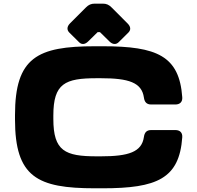

<svg xmlns="http://www.w3.org/2000/svg" viewBox="-20 -1020 1085 1056"><path d="M502 15.6H544.9C843.3 15.6 966.3 -37.6 982.4 -264.6C984.4 -290.5 969.7 -304.7 944.3 -304.7H811.5C786.6 -304.7 774.9 -291.5 771.5 -266.6C759.8 -184.1 687.5 -160.2 534.7 -160.2H512.2C337.9 -160.2 273.4 -189 273.4 -365.7V-384.8C273.4 -561.5 337.9 -589.8 512.2 -589.8H534.7C687.5 -589.8 759.8 -566.4 771.5 -483.4C774.9 -458.5 786.6 -445.3 811.5 -445.3H944.3C969.7 -445.3 984.4 -459.5 982.4 -485.4C966.3 -712.4 843.3 -765.6 544.9 -765.6H502C185.5 -765.6 62.5 -704.1 62.5 -386.7V-363.3C62.5 -45.9 185.5 15.6 502 15.6ZM464.8 -792 517.1 -843.3H529.8L582 -792C599.1 -774.9 618.2 -773.4 632.8 -788.1L686 -840.8C700.7 -855.5 699.7 -873 681.6 -891.1L593.3 -979.5C579.1 -993.7 565.4 -1000 545.4 -1000H501C481.4 -1000 467.3 -993.7 453.1 -979.5L365.2 -891.6C347.2 -873.5 347.2 -855 361.3 -840.8L414.6 -788.1C429.7 -772.5 448.7 -775.9 464.8 -792Z"/></svg>

Font: Gyrotrope Black
Style: Regular
Weight: 900
Designer: David Moles
Version: Version 1.003;Glyphs 3.3.1 (3343)